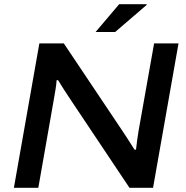

<svg xmlns="http://www.w3.org/2000/svg" viewBox="-20 -892 884 912"><path d="M46 0 167 -686H283L563 -268Q570 -258 579.5 -243Q589 -228 600 -211Q611 -194 619 -181H626Q628 -200 631.5 -226Q635 -252 638 -269L712 -686H828L707 0H595L317 -416Q303 -436 285 -464.5Q267 -493 256 -511H249Q248 -494 243.5 -465.5Q239 -437 234 -410L162 0ZM434 -740 546 -872H676L677 -869L527 -740Z"/></svg>

Font: Archivo SemiExpanded Medium
Style: Italic
Weight: 500
Width: 6
Italic angle: -10°
Designer: Hector Gatti
Foundry: Omnibus-Type
Version: Version 2.001